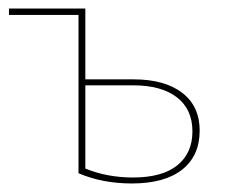

<svg xmlns="http://www.w3.org/2000/svg" viewBox="-20 -427 531 450"><path d="M293 -241Q366 -241 407 -209.5Q448 -178 448 -121Q448 -62 407 -29.5Q366 3 289 3Q220 3 164 -21V-392H1V-407H180V-241ZM292 -11Q360 -11 395.5 -39.5Q431 -68 431 -119Q431 -171 394.5 -199Q358 -227 292 -227H180V-32Q231 -11 292 -11Z"/></svg>

Font: EauTestInfant Thin
Style: Italic
Weight: 250
Italic angle: -12°
Designer: Christian Thalmann (Catharsis Fonts)
Version: Version 0.001;PS 000.001;hotconv 1.0.88;makeotf.lib2.5.64775